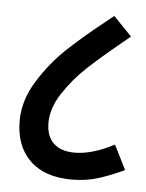

<svg xmlns="http://www.w3.org/2000/svg" viewBox="-41 -497 405 532"><g transform="rotate(5 161.5 -231.0)"><path d="M178 0Q102 0 61 -40Q20 -80 20 -150Q20 -207 54.5 -262Q89 -317 133 -358Q177 -399 235 -445L256 -462L307 -409L284 -390Q229 -345 192 -310.5Q155 -276 127.5 -234Q100 -192 100 -151Q100 -114 120.5 -94.5Q141 -75 179 -75Q228 -75 289 -107L323 -39Q289 -23 254 -11.5Q219 0 178 0Z"/></g></svg>

Font: Cambay Devanagari
Style: Regular
Weight: 700
Designer: Pooja Saxena
Foundry: Pooja Saxena
Version: Version 1.095;PS 001.095;hotconv 1.0.70;makeotf.lib2.5.58329